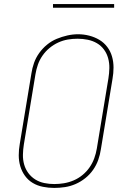

<svg xmlns="http://www.w3.org/2000/svg" viewBox="-20 -914 640 942"><path d="M246 8Q218 8 190.5 2.5Q163 -3 140.5 -16.5Q118 -30 102.5 -51.5Q87 -73 79.5 -98.5Q72 -124 72 -152Q72 -180 77 -208L134 -553Q138 -580 147 -605.5Q156 -631 172.5 -654Q189 -677 211 -695Q233 -713 258.5 -723.5Q284 -734 310.5 -740Q337 -746 363 -746Q391 -746 418 -739Q445 -732 467.5 -718.5Q490 -705 506 -684Q522 -663 529.5 -637Q537 -611 537 -583Q537 -555 532 -527L475 -182Q471 -155 462 -129.5Q453 -104 437 -81Q421 -58 398.5 -40Q376 -22 350.5 -11Q325 0 298.5 4Q272 8 246 8Q246 8 246 8Q246 8 246 8ZM246 -11Q270 -11 294 -15Q318 -19 341.5 -29Q365 -39 385 -55.5Q405 -72 419.5 -93Q434 -114 442.5 -137.5Q451 -161 455 -185L512 -530Q516 -555 516.5 -580Q517 -605 510.5 -628.5Q504 -652 490 -671Q476 -690 455.5 -702Q435 -714 410.5 -719Q386 -724 361 -724Q336 -724 312.5 -720Q289 -716 266 -705.5Q243 -695 223 -678.5Q203 -662 188.5 -641Q174 -620 166 -597Q158 -574 154 -550L97 -205Q93 -180 92.5 -155Q92 -130 98.5 -107Q105 -84 119 -65Q133 -46 153 -33.5Q173 -21 197 -16Q221 -11 246 -11ZM240 -876V-894H540V-876Z"/></svg>

Font: Iosevka Slab ThExObl
Style: Regular
Weight: 100
Width: 7
Italic angle: -9°
Monospace: yes
Designer: Belleve Invis
Foundry: Belleve Invis
Version: Version 11.1.1; ttfautohint (v1.8.3)